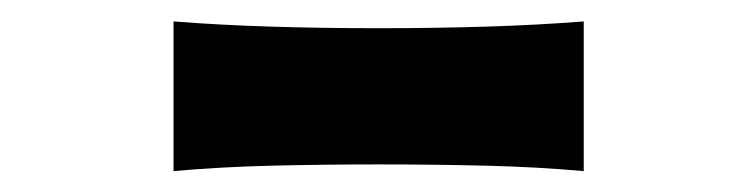

<svg xmlns="http://www.w3.org/2000/svg" viewBox="-20 -821 713 181"><path d="M143.6 -659.7V-800.8Q187 -797.4 235.4 -795.9Q283.7 -794.4 336.9 -794.4Q389.6 -794.4 438.2 -795.9Q486.8 -797.4 530.3 -800.8V-659.7Q486.8 -663.6 438.2 -664.8Q389.6 -666 336.9 -666Q283.7 -666 235.4 -664.8Q187 -663.6 143.6 -659.7Z"/></svg>

Font: Pinar DS4-Bold
Style: Regular
Weight: 700
Designer: Amin Abedi
Version: Version 2.000